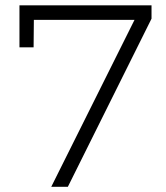

<svg xmlns="http://www.w3.org/2000/svg" viewBox="-20 -720 640 740"><path d="M241.5 0H177.5L498.5 -643.5H110.5L109.5 -537.5H55V-699.5H564V-648Z"/></svg>

Font: Argentum Novus Light
Style: Regular
Weight: 300
Designer: Julieta Ulanovsky (font) & Cristiano Sobral (main changes)
Foundry: Julieta Ulanovsky (font) & Cristiano Sobral (main changes)
Version: Version 3.00;November 27, 2020;FontCreator 13.0.0.2655 64-bi